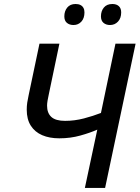

<svg xmlns="http://www.w3.org/2000/svg" viewBox="-20 -930 691 950"><path d="M399.9 0 461.4 -288.6Q426.3 -272.9 377.4 -259.3Q328.6 -245.6 273.4 -245.6Q224.6 -245.6 188.5 -261.2Q152.3 -276.9 132.3 -308.3Q112.3 -339.8 112.3 -387.2Q112.3 -405.3 114.7 -421.9Q117.2 -438.5 121.6 -458.5L175.3 -713.9H273.9L221.7 -464.4Q217.8 -446.8 215.3 -432.1Q212.9 -417.5 212.9 -407.2Q212.9 -370.6 234.1 -351.3Q255.4 -332 301.8 -332Q349.1 -332 395 -344Q440.9 -356 479.5 -371.1L551.3 -713.9H650.9L500 0ZM524.4 -806.2Q504.9 -806.2 492.2 -816.9Q479.5 -827.6 479.5 -849.1Q479.5 -875 493.9 -892.6Q508.3 -910.2 536.1 -910.2Q556.6 -910.2 568.1 -899.4Q579.6 -888.7 579.6 -868.7Q579.6 -839.8 563.7 -823Q547.9 -806.2 524.4 -806.2ZM343.8 -806.2Q323.7 -806.2 311 -816.9Q298.3 -827.6 298.3 -849.1Q298.3 -875 312.7 -892.6Q327.1 -910.2 354 -910.2Q368.2 -910.2 377.9 -905.3Q387.7 -900.4 392.8 -891.1Q397.9 -881.8 397.9 -868.7Q397.9 -839.8 382.6 -823Q367.2 -806.2 343.8 -806.2Z"/></svg>

Font: Open Sans Medium
Style: Italic
Weight: 500
Italic angle: -12°
Designer: Monotype Design Team
Foundry: Monotype Imaging Inc.
Version: Version 3.000